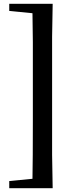

<svg xmlns="http://www.w3.org/2000/svg" viewBox="-20 -819 411 1017"><path d="M256 1Q257 99 259 178H29V140L152 128Q154 28 154 -176V-596Q153 -681 152 -749L29 -761V-799H259Q257 -722 256 -624Z"/></svg>

Font: Source Han Serif SC
Style: Bold
Weight: 700
Designer: Ryoko NISHIZUKA  (kana & ideographs); Frank Grießhammer (Latin, Greek & Cyrillic); Wenlong ZHANG  (bopomofo); Sandoll Co
Foundry: Adobe Systems Incorporated
Version: Version 1.001 October 20, 2017